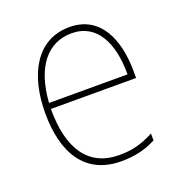

<svg xmlns="http://www.w3.org/2000/svg" viewBox="-105 -629 691 731"><g transform="rotate(-20 240.5 -264.0)"><path d="M253 -538C119 -538 55 -416 55 -261C55 -100 119 10 266 10C322 10 365 -1 407 -23V-51C355 -24 319 -15 266 -15C144 -15 80 -105 81 -269H426V-295C426 -427 377 -538 253 -538ZM253 -513C355 -513 401 -420 400 -293H82C92 -438 157 -513 253 -513Z"/></g></svg>

Font: Noto Sans Lao SemiCondensed Thin
Style: Regular
Weight: 100
Width: 4
Designer: Monotype Design Team
Foundry: Monotype Imaging Inc.
Version: Version 2.003